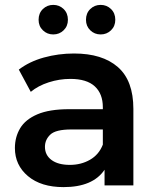

<svg xmlns="http://www.w3.org/2000/svg" viewBox="-20 -759 637 786"><path d="M408 0V-64Q360 7 240 7Q148 7 94.5 -38Q41 -83 41 -153Q41 -198 62.5 -234Q84 -270 133 -291Q182 -312 263 -312H401V-320Q401 -375 368 -405.5Q335 -436 268 -436Q223 -436 179.5 -422Q136 -408 106 -383L57 -474Q100 -507 159.5 -523.5Q219 -540 283 -540Q399 -540 462.5 -484.5Q526 -429 526 -313V0ZM401 -167V-229H272Q208 -229 186 -208Q164 -187 164 -158Q164 -124 191 -104Q218 -84 266 -84Q312 -84 348.5 -105Q385 -126 401 -167ZM392 -618Q367 -618 349.5 -635Q332 -652 332 -678Q332 -705 349.5 -722Q367 -739 392 -739Q417 -739 434.5 -722Q452 -705 452 -678Q452 -652 434.5 -635Q417 -618 392 -618ZM198 -618Q173 -618 155.5 -635Q138 -652 138 -678Q138 -705 155.5 -722Q173 -739 198 -739Q223 -739 240.5 -722Q258 -705 258 -678Q258 -652 240.5 -635Q223 -618 198 -618Z"/></svg>

Font: Montserrat SemiBold
Style: Regular
Weight: 600
Designer: Julieta Ulanovsky
Foundry: Julieta Ulanovsky
Version: Version 9.000; ttfautohint (v1.8.4.7-5d5b)